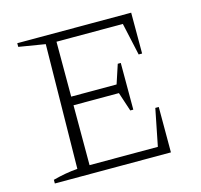

<svg xmlns="http://www.w3.org/2000/svg" viewBox="-96 -754 898 858"><g transform="rotate(-15 352.5 -324.5)"><path d="M576 -210H592V0H55V-17Q85 -25 113 -30Q141 -35 169 -37L177 -612L55 -632V-649H582V-460H566L533 -610H205L226 -631V-356H436L465 -444H479V-228H465L436 -316H226V-18L205 -39H542Z"/></g></svg>

Font: Piazzolla Thin Thin
Style: Regular
Weight: 250
Version: Version 2.005